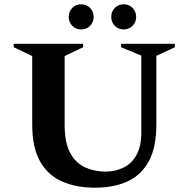

<svg xmlns="http://www.w3.org/2000/svg" viewBox="-20 -864 878 894"><path d="M423 10Q336 10 270 -18.5Q204 -47 167 -111.5Q130 -176 130 -284V-603L44 -644V-660H367V-644L281 -603V-283Q281 -200 306.5 -152.5Q332 -105 375.5 -85Q419 -65 472 -65Q516 -65 554 -83Q592 -101 615 -141.5Q638 -182 638 -248V-605L544 -644V-660H794V-644L708 -604V-284Q708 -176 672 -111.5Q636 -47 572 -18.5Q508 10 423 10ZM358 -727Q333 -727 316.5 -744Q300 -761 300 -785Q300 -810 316.5 -827Q333 -844 358 -844Q383 -844 399.5 -827Q416 -810 416 -785Q416 -761 399.5 -744Q383 -727 358 -727ZM556 -727Q531 -727 514.5 -744Q498 -761 498 -785Q498 -810 514.5 -827Q531 -844 556 -844Q581 -844 597.5 -827Q614 -810 614 -785Q614 -761 597.5 -744Q581 -727 556 -727Z"/></svg>

Font: Spectral
Style: Bold
Weight: 700
Designer: Jean-Baptiste Levee
Foundry: Production Type
Version: Version 2.001